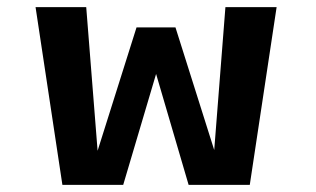

<svg xmlns="http://www.w3.org/2000/svg" viewBox="-20 -520 890 540"><path d="M326.5 0H155.5L80 -500H222.5L254.5 -96L364 -443H473.5L582.5 -98L614 -500H758L682.5 0H510.5L419 -312Z"/></svg>

Font: League Mono Wide SemiBold
Style: Regular
Weight: 600
Width: 8
Designer: Tyler Finck
Foundry: The League of Moveable Type / Tyler Finck
Version: Version 2.210